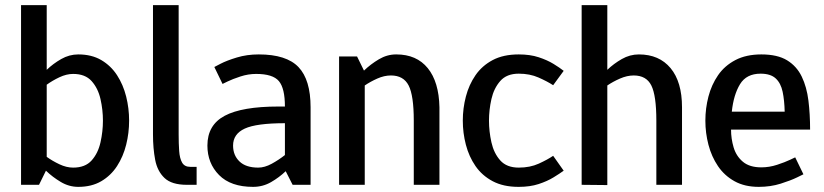

<svg xmlns="http://www.w3.org/2000/svg" viewBox="-20 -720 3209 748"><path d="M381 -250Q381 -292 371.5 -334Q362 -376 337 -404Q312 -432 265 -432Q239 -432 211.5 -419Q184 -406 162 -390V-109Q184 -93 211.5 -80Q239 -67 265 -67Q312 -67 337 -95Q362 -123 371.5 -165.5Q381 -208 381 -250ZM162 -700V-448Q187 -472 218.5 -490Q250 -508 285 -508Q337 -508 374.5 -486Q412 -464 436 -427Q460 -390 471.5 -344Q483 -298 483 -250Q483 -202 471.5 -156Q460 -110 436 -73Q412 -36 374.5 -14Q337 8 285 8Q249 8 217 -11Q185 -30 159 -55L132 0H62V-700Z M721 -70H746V0H708Q649 0 621 -26.5Q593 -53 584.5 -97.5Q576 -142 576 -196V-700H676V-196Q676 -161 678 -132Q680 -103 689.5 -86.5Q699 -70 721 -70Z M888 -153Q888 -115 913 -91Q938 -67 986 -67Q1011 -67 1038.5 -82Q1066 -97 1090 -116V-240Q979 -240 933.5 -219Q888 -198 888 -153ZM966 8Q879 8 833.5 -38Q788 -84 788 -153Q788 -233 855.5 -269Q923 -305 1065 -305H1090Q1090 -376 1066.5 -404Q1043 -432 978 -432Q947 -432 916.5 -422Q886 -412 866.5 -402.5Q847 -393 847 -393L815 -459Q815 -459 839 -471.5Q863 -484 902.5 -496Q942 -508 988 -508Q1096 -508 1143 -458.5Q1190 -409 1190 -302V0H1120L1093 -53Q1068 -29 1036 -10.5Q1004 8 966 8Z M1692 0H1592V-250Q1592 -348 1572 -387Q1552 -426 1503 -426Q1477 -426 1450 -414Q1423 -402 1401 -387V0H1301V-500H1371L1398 -445Q1424 -470 1456 -489Q1488 -508 1523 -508H1524Q1603 -508 1646.5 -454.5Q1690 -401 1692 -302V-250Z M2000 8Q1941 8 1899.5 -14Q1858 -36 1832.5 -73Q1807 -110 1795 -156Q1783 -202 1783 -250Q1783 -298 1795 -344Q1807 -390 1832.5 -427Q1858 -464 1899.5 -486Q1941 -508 2001 -508Q2045 -508 2078.5 -497Q2112 -486 2136.5 -471Q2161 -456 2176 -444L2135 -388Q2112 -403 2078 -418Q2044 -433 2001 -433Q1954 -433 1929 -404.5Q1904 -376 1894.5 -334Q1885 -292 1885 -250Q1885 -208 1894.5 -165.5Q1904 -123 1929 -95Q1954 -67 2001 -67Q2045 -67 2079 -82.5Q2113 -98 2135 -113L2176 -55Q2161 -44 2136.5 -29Q2112 -14 2078.5 -3Q2045 8 2001 8Z M2346 1 2246 0V-700H2346V-448Q2371 -472 2402.5 -490Q2434 -508 2469 -508Q2548 -508 2592.5 -454.5Q2637 -401 2637 -302V0H2537V-250Q2537 -348 2517.5 -387Q2498 -426 2449 -426Q2423 -426 2395.5 -414Q2368 -402 2346 -387Z M2936 8Q2881 8 2841.5 -14Q2802 -36 2777 -73Q2752 -110 2740 -156Q2728 -202 2728 -250Q2728 -298 2740 -344Q2752 -390 2777.5 -427Q2803 -464 2845 -486Q2887 -508 2946 -508Q3009 -508 3046.5 -485Q3084 -462 3103.5 -421.5Q3123 -381 3129.5 -328Q3136 -275 3136 -215H2828Q2828 -180 2838 -146Q2848 -112 2874 -90Q2900 -68 2946 -68Q2977 -68 3007.5 -78Q3038 -88 3058 -97.5Q3078 -107 3078 -107L3110 -41Q3110 -41 3085.5 -29Q3061 -17 3021.5 -4.5Q2982 8 2936 8ZM2943 -433Q2888 -433 2863 -392Q2838 -351 2831 -285H3037Q3036 -329 3029 -362.5Q3022 -396 3002 -414.5Q2982 -433 2943 -433Z"/></svg>

Font: Epunda Sans Medium
Style: Regular
Weight: 500
Designer: Simon Atzbach
Foundry: typofactur
Version: Version 2.204; ttfautohint (v1.8.4.7-5d5b)